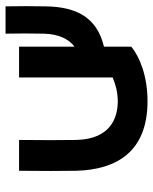

<svg xmlns="http://www.w3.org/2000/svg" viewBox="52 -602 565 710"><g transform="rotate(-90 335.0 -247.5)"><path d="M517 -45 516 -46H517V-146C625 -172 664 -247 666 -361C667 -407 667 -464 666 -510H565C566 -470 566 -409 565 -369C564 -314 545 -276 517 -255V-460H403V-114C375 -102 346 -95 315 -95C257 -95 175 -119 172 -249C171 -302 171 -377 172 -460H58C57 -377 57 -302 58 -249C62 -96 131 15 315 15C409 15 479 -14 517 -45Z"/></g></svg>

Font: KT Kiyosuna Sans Bold
Style: Regular
Weight: 700
Designer: [Zen Kaku Gothic] Yoshimichi Ohira
Version: Version 1.010;Glyphs 3.1.2 (3151)